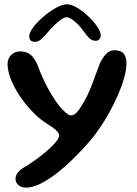

<svg xmlns="http://www.w3.org/2000/svg" viewBox="-20 -668 631 882"><path d="M99 193.8Q77.1 193.8 64.2 182Q51.4 170.3 51.4 153.9Q51.4 135.4 65.7 120.1Q80 104.9 103.9 93.2Q129.8 76.4 155.9 57Q181.9 37.6 203.7 18Q225.5 -1.6 238.7 -18.4Q251.8 -35.2 251.8 -46.6Q251.8 -56.3 237.5 -69.7Q223.2 -83.1 192.1 -102.1Q165.9 -118.9 140.3 -143.5Q114.7 -168.2 92 -197.5Q69.3 -226.8 52 -257.8Q34.7 -288.8 24.7 -318.5Q14.8 -348.2 14.8 -373.8Q14.8 -390.3 22.3 -403.6Q29.9 -416.8 43.1 -424.3Q56.2 -431.9 72.6 -431.9Q99.1 -431.9 117.6 -418.7Q136 -405.5 151.6 -371.7Q172.4 -313.4 199.4 -263.9Q226.3 -214.4 252.7 -180.7Q266.8 -163.1 282 -150.5Q297.1 -137.9 306 -137.9Q319.6 -137.9 332.3 -151.4Q345.1 -165 353.5 -180.2Q381.1 -223.4 400.4 -273.8Q419.8 -324.1 438.9 -377Q451.2 -403.1 467.4 -420.1Q483.6 -437.1 504.9 -437.1Q536.1 -437.1 548.5 -421Q560.9 -404.9 560.9 -379.2Q560.9 -348.2 550.4 -310.6Q539.9 -272.9 522.2 -232.3Q504.6 -191.8 483 -152.8Q461.4 -113.9 438.3 -80.1Q415.2 -46.2 394.4 -22.1Q362.1 15.8 323.7 54Q285.4 92.2 245.7 123.9Q205.9 155.6 168.2 174.7Q130.6 193.8 99 193.8ZM139.8 -475.9Q114.4 -475.9 114.4 -501.8Q114.4 -518.1 132.8 -542.7Q151.1 -567.2 179.2 -591.2Q207.3 -615.3 236.8 -631.8Q266.2 -648.2 287.9 -648.2Q308.4 -648.2 334.9 -632.2Q361.3 -616.3 386 -592.7Q410.6 -569 426.7 -545.4Q442.8 -521.9 442.8 -506.4Q442.8 -494.4 436.3 -487.5Q429.9 -480.6 419.1 -480.6Q402.6 -480.6 390.7 -492.1Q378.8 -503.6 362.4 -526.8Q351.8 -542 337.8 -556.2Q323.8 -570.5 309.8 -579.6Q295.8 -588.8 284.7 -588.8Q275 -588.8 259.9 -577.8Q244.9 -566.9 228.5 -550.8Q212.2 -534.6 198.1 -518.1Q179.5 -496.4 167.2 -486.2Q155 -475.9 139.8 -475.9Z"/></svg>

Font: Gluten Thin
Style: Regular
Weight: 100
Designer: Tyler Finck
Foundry: Etcetera Type Company
Version: Version 1.300